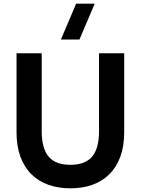

<svg xmlns="http://www.w3.org/2000/svg" viewBox="-20 -1010 766 1045"><path d="M311.5 -795 394.5 -990H495.5L412.5 -795ZM363 15Q298 15 244 -4Q190 -23 151.2 -61.2Q112.5 -99.5 91.2 -156.8Q70 -214 70 -290V-720H207V-296Q207 -202.5 244.5 -157.8Q282 -113 363 -113Q444 -113 481.5 -157.8Q519 -202.5 519 -296V-720H656V-290Q656 -214 634.8 -156.8Q613.5 -99.5 574.8 -61.2Q536 -23 482.2 -4Q428.5 15 363 15Z"/></svg>

Font: Vela Sans ExtBd
Style: Regular
Weight: 800
Designer: Principal design: Mikhail Sharanda - project Manrope.
Design modification: Ravid Balaliev
Foundry: Mikhail Sharanda
Version: Version 1.001